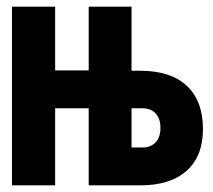

<svg xmlns="http://www.w3.org/2000/svg" viewBox="-20 -558 640 578"><path d="M16 0V-538H146V-346H247V-538H376V-345H402Q494 -345 542.5 -299.5Q591 -254 591 -169Q591 -88 542 -44Q493 0 402 0H247V-232H146V0ZM376 -114H409Q434 -114 448.5 -129.5Q463 -145 463 -173Q463 -201 448.5 -216.5Q434 -232 409 -232H376Z"/></svg>

Font: Geist Mono ExtraBold
Style: Regular
Weight: 800
Monospace: yes
Designer: Basement.studio, Andrés Briganti, Mateo Zaragoza
Foundry: Basement.studio, Vercel, Andrés Briganti, Guido Ferreyra, Mateo Zaragoza
Version: Version 1.500; ttfautohint (v1.8.4.7-5d5b)